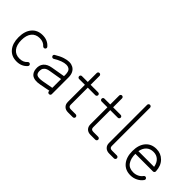

<svg xmlns="http://www.w3.org/2000/svg" viewBox="51 -1478 2239 2239"><g transform="rotate(45 1171.0 -358.5)"><path d="M230 13Q145 13 96 -45.5Q47 -104 47 -204Q47 -305 96 -363Q145 -421 230 -421Q313 -421 362 -364Q369 -357 368.5 -347Q368 -337 360 -330Q353 -324 343 -324.5Q333 -325 326 -332Q292 -372 230 -372Q166 -372 130 -328Q94 -284 94 -204Q94 -123 130 -79Q166 -35 230 -35Q293 -35 326 -74Q333 -82 343 -83Q353 -84 360 -77Q368 -71 368.5 -61Q369 -51 362 -43Q312 13 230 13Z M767 14Q757 14 750 7.5Q743 1 743 -9V-17L620 7Q574 16 542 12Q510 8 488 -8Q472 -21 462.5 -40.5Q453 -60 451 -85Q445 -143 476.5 -180.5Q508 -218 574 -229L743 -258V-286Q743 -306 736.5 -328.5Q730 -351 710 -362Q694 -372 669 -372Q607 -372 516 -316Q507 -311 498 -313.5Q489 -316 484 -324Q478 -333 480.5 -342.5Q483 -352 491 -356Q550 -392 594 -405.5Q638 -419 669 -419Q690 -419 705.5 -414.5Q721 -410 732 -404Q761 -388 776 -357.5Q791 -327 791 -286V-9Q791 1 784.5 7.5Q778 14 767 14ZM612 -41 743 -65V-210L583 -183Q542 -176 523.5 -160Q505 -144 501 -125.5Q497 -107 498 -90Q501 -59 517 -47Q541 -29 612 -41Z M1075 8Q1034 8 1010.5 -15.5Q987 -39 987 -78V-359H891Q881 -359 874.5 -366Q868 -373 868 -383Q868 -393 874.5 -399.5Q881 -406 891 -406H987V-553Q987 -563 993.5 -570Q1000 -577 1010 -577Q1020 -577 1027 -570Q1034 -563 1034 -553V-406H1158Q1168 -406 1175 -399.5Q1182 -393 1182 -383Q1182 -373 1175 -366Q1168 -359 1158 -359H1034V-78Q1034 -74 1035.5 -64.5Q1037 -55 1046 -47.5Q1055 -40 1075 -40H1153Q1164 -40 1171 -33Q1178 -26 1178 -16Q1178 -6 1171 1Q1164 8 1153 8Z M1446 8Q1405 8 1381.5 -15.5Q1358 -39 1358 -78V-359H1262Q1252 -359 1245.5 -366Q1239 -373 1239 -383Q1239 -393 1245.5 -399.5Q1252 -406 1262 -406H1358V-553Q1358 -563 1364.5 -570Q1371 -577 1381 -577Q1391 -577 1398 -570Q1405 -563 1405 -553V-406H1529Q1539 -406 1546 -399.5Q1553 -393 1553 -383Q1553 -373 1546 -366Q1539 -359 1529 -359H1405V-78Q1405 -74 1406.5 -64.5Q1408 -55 1417 -47.5Q1426 -40 1446 -40H1524Q1535 -40 1542 -33Q1549 -26 1549 -16Q1549 -6 1542 1Q1535 8 1524 8Z M1754 8Q1714 8 1689.5 -15.5Q1665 -39 1665 -78V-707Q1665 -717 1672 -724Q1679 -731 1689 -731Q1699 -731 1706 -724Q1713 -717 1713 -707V-78Q1713 -74 1714.5 -64.5Q1716 -55 1725 -47.5Q1734 -40 1754 -40H1833Q1843 -40 1850 -33Q1857 -26 1857 -16Q1857 -6 1850 1Q1843 8 1833 8Z M2107 13Q2022 13 1973 -45.5Q1924 -104 1924 -204Q1924 -305 1973 -363Q2022 -421 2107 -421Q2181 -421 2231.5 -370Q2282 -319 2286 -232V-229Q2286 -220 2279 -213Q2273 -206 2262 -206H1972Q1972 -129 2004.5 -82Q2037 -35 2107 -35Q2143 -35 2174.5 -50.5Q2206 -66 2223 -91Q2229 -99 2238.5 -101Q2248 -103 2256 -97Q2264 -92 2266 -82Q2268 -72 2262 -64Q2238 -29 2196.5 -8Q2155 13 2107 13ZM1975 -253H2234Q2224 -310 2190.5 -341Q2157 -372 2107 -372Q2053 -372 2019.5 -341Q1986 -310 1975 -253Z"/></g></svg>

Font: Zen Kurenaido
Style: Regular
Weight: 400
Designer: Yoshimichi Ohira
Foundry: Positype
Version: Version 1.001